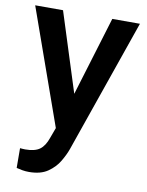

<svg xmlns="http://www.w3.org/2000/svg" viewBox="-84 -588 658 862"><g transform="rotate(10 245.0 -157.0)"><path d="M132.8 -528.3 247.6 -167.5 357.4 -528.3H483.4L271.5 80.6Q262.2 106.9 243.9 137.9Q225.6 168.9 193.1 191.2Q160.6 213.4 107.9 213.4Q92.3 213.4 77.9 210.9Q63.5 208.5 50.8 205.1L50.3 115.2Q55.7 115.7 62.7 116.2Q69.8 116.7 73.7 116.7Q117.7 116.7 140.1 100.3Q162.6 84 175.8 44.9L192.9 -1.5L5.9 -528.3Z"/></g></svg>

Font: Vazirmatn RD UI Medium
Style: Regular
Weight: 500
Designer: Saber Rastikerdar
Foundry: Saber Rastikerdar
Version: Version 33.003